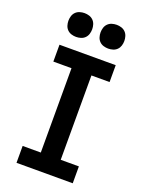

<svg xmlns="http://www.w3.org/2000/svg" viewBox="-175 -1041 849 1123"><g transform="rotate(20 250.0 -479.5)"><path d="M75 0V-105H188V-630H75V-735H425V-630H312V-105H425V0ZM350 -811Q335 -811 320.5 -815.5Q306 -820 295.5 -830.5Q285 -841 280.5 -855.5Q276 -870 276 -885Q276 -900 280.5 -914.5Q285 -929 295.5 -939.5Q306 -950 320.5 -954.5Q335 -959 350 -959Q365 -959 379.5 -954.5Q394 -950 404.5 -939.5Q415 -929 419.5 -914.5Q424 -900 424 -885Q424 -870 419.5 -855.5Q415 -841 404.5 -830.5Q394 -820 379.5 -815.5Q365 -811 350 -811ZM150 -811Q135 -811 120.5 -815.5Q106 -820 95.5 -830.5Q85 -841 80.5 -855.5Q76 -870 76 -885Q76 -900 80.5 -914.5Q85 -929 95.5 -939.5Q106 -950 120.5 -954.5Q135 -959 150 -959Q165 -959 179.5 -954.5Q194 -950 204.5 -939.5Q215 -929 219.5 -914.5Q224 -900 224 -885Q224 -870 219.5 -855.5Q215 -841 204.5 -830.5Q194 -820 179.5 -815.5Q165 -811 150 -811Z"/></g></svg>

Font: Iosevka Term Curly Extrabold
Style: Regular
Weight: 800
Designer: Belleve Invis
Foundry: Belleve Invis
Version: Version 32.3.0